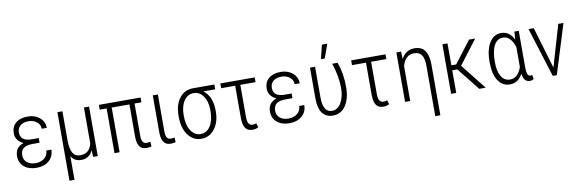

<svg xmlns="http://www.w3.org/2000/svg" viewBox="-60 -1280 6099 2018"><g transform="rotate(-10 2989.5 -271.0)"><path d="M52.7 -145Q52.7 -241.2 144.5 -271Q104.5 -288.1 82.5 -318.8Q60.5 -349.6 60.5 -387.7Q60.5 -458 106.9 -497.8Q153.3 -537.6 235.4 -537.6Q311.5 -537.6 362.1 -494.6Q412.6 -451.7 412.6 -385.3H358.9Q358.9 -430.2 322.8 -458.7Q286.6 -487.3 235.4 -487.3Q179.7 -487.3 147.5 -460.7Q115.2 -434.1 115.2 -388.2Q115.2 -294.4 236.8 -294.4H310.5V-244.6H233.4Q171.9 -244.6 139.9 -220.7Q107.9 -196.8 107.9 -144Q107.9 -98.1 141.6 -69.3Q175.3 -40.5 235.4 -40.5Q291.5 -40.5 328.6 -71.8Q365.7 -103 365.7 -151.4H419.9Q419.9 -78.6 368.2 -34.4Q316.4 9.8 235.4 9.8Q152.3 9.8 102.5 -32.7Q52.7 -75.2 52.7 -145Z M604.5 -528.3V-208.5Q606 -126.5 630.6 -83.5Q655.3 -40.5 709 -40.5Q758.8 -40.5 789.8 -65.9Q820.8 -91.3 834 -146V-528.3H888.7V0H839.4L835.9 -70.8Q796.9 9.8 712.4 9.8Q639.6 9.8 604.5 -49.3V203.1H550.8V-528.3Z M1438.5 -477.1H1365.2V-133.3Q1365.2 -88.4 1378.2 -67.9Q1391.1 -47.4 1421.4 -47.4Q1434.1 -47.4 1460 -52.2L1461.9 -2.4Q1439.9 4.9 1408.2 4.9Q1357.9 4.9 1334.5 -29.3Q1311 -63.5 1310.5 -129.9V-477.1H1121.6V0H1067.4V-477.1H993.7V-528.3H1438.5Z M1623 -528.3V-132.8Q1623 -89.8 1636 -68.6Q1648.9 -47.4 1679.2 -47.4Q1692.4 -47.4 1718.3 -52.2L1719.7 -2.4Q1697.8 4.9 1666 4.9Q1571.8 4.9 1568.8 -123.5V-528.3Z M2226.1 -477.1H2099.1Q2191.9 -408.7 2191.9 -255.9V-246.6Q2191.9 -135.3 2137 -62.7Q2082 9.8 1995.6 9.8Q1906.7 9.8 1852.5 -63.7Q1798.3 -137.2 1798.3 -259.8V-271.5Q1798.3 -385.7 1852.8 -457Q1907.2 -528.3 1996.6 -528.3H2226.1ZM1852.5 -255.9Q1852.5 -160.6 1891.6 -100.6Q1930.7 -40.5 1995.6 -40.5Q2059.6 -40.5 2098.6 -100.6Q2137.7 -160.6 2137.7 -259.3V-271.5Q2137.7 -362.8 2098.1 -419.9Q2058.6 -477.1 1994.6 -477.1Q1931.2 -477.1 1891.8 -419.7Q1852.5 -362.3 1852.5 -267.1Z M2656.7 -477.5H2494.1V-133.8Q2494.1 -87.9 2507.6 -64.9Q2521 -42 2550.8 -42Q2568.8 -42 2590.3 -50.3L2602.5 -5.9Q2577.6 9.8 2539.1 9.8Q2487.3 9.8 2463.9 -25.1Q2440.4 -60.1 2439.5 -130.4V-477.5H2290V-528.3H2656.7Z M2752 -145Q2752 -241.2 2843.8 -271Q2803.7 -288.1 2781.7 -318.8Q2759.8 -349.6 2759.8 -387.7Q2759.8 -458 2806.2 -497.8Q2852.5 -537.6 2934.6 -537.6Q3010.7 -537.6 3061.3 -494.6Q3111.8 -451.7 3111.8 -385.3H3058.1Q3058.1 -430.2 3022 -458.7Q2985.8 -487.3 2934.6 -487.3Q2878.9 -487.3 2846.7 -460.7Q2814.5 -434.1 2814.5 -388.2Q2814.5 -294.4 2936 -294.4H3009.8V-244.6H2932.6Q2871.1 -244.6 2839.1 -220.7Q2807.1 -196.8 2807.1 -144Q2807.1 -98.1 2840.8 -69.3Q2874.5 -40.5 2934.6 -40.5Q2990.7 -40.5 3027.8 -71.8Q3064.9 -103 3064.9 -151.4H3119.1Q3119.1 -78.6 3067.4 -34.4Q3015.6 9.8 2934.6 9.8Q2851.6 9.8 2801.8 -32.7Q2752 -75.2 2752 -145Z M3300.8 -528.3V-203.6Q3300.8 -40.5 3397 -40.5Q3457.5 -40.5 3494.6 -104.2Q3531.7 -168 3531.7 -264.2Q3529.8 -394 3483.4 -528.3H3541.5Q3585.4 -408.7 3585.4 -265.1Q3585.4 -139.6 3535.6 -64.9Q3485.8 9.8 3398.9 9.8Q3323.7 9.8 3285.2 -43.2Q3246.6 -96.2 3246.6 -199.2V-528.3ZM3411.6 -744.6H3469.2L3416 -595.7H3375.5Z M4052.7 -477.5H3890.1V-133.8Q3890.1 -87.9 3903.6 -64.9Q3917 -42 3946.8 -42Q3964.8 -42 3986.3 -50.3L3998.5 -5.9Q3973.6 9.8 3935.1 9.8Q3883.3 9.8 3859.9 -25.1Q3836.4 -60.1 3835.4 -130.4V-477.5H3686V-528.3H4052.7Z M4218.8 -528.3 4221.7 -448.7Q4268.6 -538.1 4361.3 -538.1Q4436.5 -538.1 4472.2 -490Q4507.8 -441.9 4509.3 -342.8V202.6H4455.1V-338.4Q4454.6 -415 4429.2 -451.2Q4403.8 -487.3 4348.1 -487.3Q4302.2 -487.3 4270 -458Q4237.8 -428.7 4223.1 -370.6V0H4168.5V-528.3Z M4768.1 -241.2H4714.4V0H4659.7V-528.3H4714.4V-294.4H4765.6L4943.8 -528.3H5009.8L4814 -271.5L5029.3 0H4960.4Z M5474.6 -528.3V-130.9Q5475.1 -43.5 5514.2 -43.5Q5522 -43.5 5533.7 -47.4L5541 -1.5Q5523.9 10.3 5499 10.3Q5467.8 10.3 5448.7 -10.7Q5429.7 -31.7 5423.3 -81.1Q5377.9 10.3 5286.1 10.3Q5207.5 10.3 5161.6 -59.6Q5115.7 -129.4 5115.7 -259.3Q5115.7 -386.7 5161.4 -462.4Q5207 -538.1 5286.6 -538.1Q5376.5 -538.1 5422.4 -443.4L5428.2 -528.3ZM5170.4 -249Q5170.4 -149.4 5203.4 -94.7Q5236.3 -40 5296.9 -40Q5382.3 -40 5420.4 -152.3V-365.2Q5380.4 -487.3 5297.4 -487.3Q5236.8 -487.3 5203.6 -426.8Q5170.4 -366.2 5170.4 -249Z M5766.6 -85 5896.5 -528.3H5952.1L5787.6 0H5744.6L5579.1 -528.3H5634.8Z"/></g></svg>

Font: Roboto Condensed Light
Style: Regular
Weight: 300
Designer: Google
Version: Version 2.134; 2016